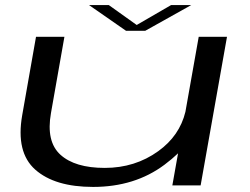

<svg xmlns="http://www.w3.org/2000/svg" viewBox="-20 -731 984 757"><path d="M659.5 0 682 -126.5Q658.5 -104 628.5 -81.5Q511.5 6 347 6Q196 6 119 -62.2Q42 -130.5 67.5 -276.5L122 -586H234L181 -285.5Q161 -173 218.2 -121Q275.5 -69 393 -69Q512.5 -69 604 -135Q688 -195.5 711 -290L763.5 -586H875L771 0ZM477 -609.5 331 -711H409L519 -632.5L654.5 -711H734L552.5 -609.5Z"/></svg>

Font: Anybody UltraExpanded Regular
Style: Italic
Weight: 400
Width: 9
Italic angle: -10°
Designer: Tyler Finck
Foundry: Etcetera Type Company
Version: Version 1.010; ttfautohint (v1.8.3) -l 8 -r 50 -G 200 -x 14 